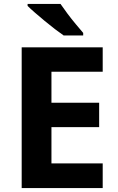

<svg xmlns="http://www.w3.org/2000/svg" viewBox="-20 -954 600 974"><path d="M501 0H90V-714H501V-590H241V-433H483V-309H241V-125H501ZM287 -934Q302 -912 322.5 -884.5Q343 -857 364.5 -831.5Q386 -806 402 -787V-774H303Q284 -787 258.5 -806.5Q233 -826 206.5 -848Q180 -870 157 -890Q134 -910 120 -924V-934Z"/></svg>

Font: Noto Sans Devanagari
Style: Regular
Weight: 400
Designer: Jelle Bosma - Monotype Design Team
Foundry: Monotype Imaging Inc.
Version: Version 2.003